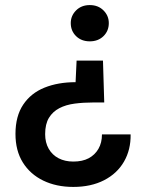

<svg xmlns="http://www.w3.org/2000/svg" viewBox="-20 -528 565 757"><path d="M386 -289 391 -124H348Q309 -124 274.5 -119.5Q240 -115 214 -101.5Q188 -88 173 -63.5Q158 -39 158 1Q158 34 172 58.5Q186 83 211 96Q236 109 269 109Q305 109 329.5 96Q354 83 368 59Q382 35 382 2H495Q496 62 469 109Q442 156 390.5 182.5Q339 209 269 209Q202 209 150.5 184Q99 159 70 112.5Q41 66 41 0Q41 -70 71.5 -115.5Q102 -161 155.5 -182.5Q209 -204 278 -204L282 -289ZM334 -508Q367 -508 388 -487Q409 -466 409 -437Q409 -406 388 -385.5Q367 -365 334 -365Q301 -365 280 -385.5Q259 -406 259 -437Q259 -466 280 -487Q301 -508 334 -508Z"/></svg>

Font: DM Sans 28pt SemiBold
Style: Regular
Weight: 600
Version: Version 4.004;gftools[0.9.30]